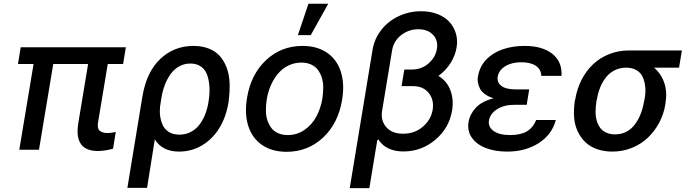

<svg xmlns="http://www.w3.org/2000/svg" viewBox="-20 -797 3667 1022"><path d="M649.9 -545.5 635.3 -456.3H553.6L502.1 -147Q496.4 -113.6 510.7 -101.2Q524.9 -88.8 552.6 -88.8Q568.9 -88.8 596.2 -94.5L581.7 -5.3Q537.3 6.7 500.7 6.7Q372.9 6.7 396.7 -141L448.9 -456.3H263.5L187.5 0H82.7L158.7 -456.3H75.6L90.2 -545.5Z M658 203.1 737.9 -282.7Q759.6 -413.4 832.9 -483Q906.2 -552.6 1009.9 -552.6Q1055.8 -552.6 1091.4 -538.5Q1127.1 -524.5 1150 -498.8Q1172.9 -473 1186.6 -436.6Q1200.3 -400.2 1202.1 -355.5Q1203.8 -310.7 1197.1 -258.5L1195.7 -248.6Q1182.9 -172.6 1146.8 -114.3Q1110.8 -56.1 1055.2 -23.1Q999.6 9.9 932.9 9.9Q844.5 9.9 804 -55L762.8 203.1ZM832 -230.1Q829.2 -203.1 832.6 -178.4Q835.9 -153.8 846.4 -130.9Q856.9 -108 879.6 -94.1Q902.3 -80.3 935 -80.3Q967.3 -80.3 994.3 -93.9Q1021.3 -107.6 1040 -131.4Q1058.6 -155.2 1070.7 -184.7Q1082.7 -214.1 1088.8 -248.6L1090.2 -258.5Q1097.3 -300.8 1094.6 -337.4Q1092 -373.9 1081.7 -400.9Q1071.4 -427.9 1048.8 -443.4Q1026.3 -458.8 993.3 -458.8Q960.6 -458.8 933.4 -443.5Q906.2 -428.3 887.8 -402.2Q869.3 -376.1 857.4 -345Q845.5 -313.9 839.8 -279.1Z M1505.7 11Q1428.6 11 1375.9 -24.7Q1323.2 -60.4 1302 -125.2Q1280.9 -190 1294.7 -274.9Q1315 -400.6 1395.8 -476.6Q1476.6 -552.6 1590.2 -552.6Q1667.3 -552.6 1720 -516.9Q1772.7 -481.2 1793.9 -416.2Q1815 -351.2 1801.1 -265.6Q1780.5 -140.6 1699.8 -64.8Q1619 11 1505.7 11ZM1511.7 -78.1Q1561.1 -78.1 1600.7 -105.5Q1640.3 -132.8 1663.9 -176.5Q1687.5 -220.2 1696.4 -274.9Q1700.6 -305.8 1700.5 -333.8Q1700.3 -361.9 1692.3 -385.7Q1684.3 -409.4 1670.8 -426.8Q1657.3 -444.2 1635.1 -454Q1612.9 -463.8 1584.2 -463.8Q1546.9 -463.8 1514.7 -448Q1482.6 -432.2 1459.7 -404.8Q1436.8 -377.5 1421.5 -342.2Q1406.2 -306.8 1399.5 -266Q1395.2 -235.1 1395.4 -207.2Q1395.6 -179.3 1403.6 -155.7Q1411.6 -132.1 1425.1 -114.9Q1438.6 -97.7 1460.8 -87.9Q1483 -78.1 1511.7 -78.1ZM1565.7 -610.1 1621.8 -777H1727.3L1634.2 -610.1Z M2222.7 -737.2Q2271 -737.2 2310 -721.6Q2349.1 -706 2372.9 -679.5Q2396.7 -653.1 2406.8 -618.1Q2416.9 -583.1 2410.5 -544.4Q2403.8 -502.5 2378.6 -462Q2353.3 -421.5 2313.6 -393.1Q2359.4 -365.4 2377.7 -315.9Q2396 -266.3 2386.4 -208.5Q2370.7 -115.1 2297.1 -52.9Q2223.4 9.2 2127.5 9.2Q2035.9 9.2 1994 -54L1988.3 -51.5L1946 204.5H1841.6L1963.1 -532Q1973 -591.3 2010.1 -638.3Q2047.2 -685.4 2103 -711.3Q2158.7 -737.2 2222.7 -737.2ZM2131 -420.5H2131.4L2132.5 -426.8H2169.7Q2224.8 -426.8 2261.5 -459.7Q2298.3 -492.5 2305.4 -536.2Q2313.2 -581.7 2285.2 -611.5Q2257.1 -641.3 2207 -641.3Q2155.5 -641.3 2115.6 -610.3Q2075.6 -579.2 2067.1 -529.1L2012.8 -200.6Q2007.5 -151.3 2037.8 -118.3Q2068.2 -85.2 2125.7 -85.2Q2186.8 -85.2 2230.5 -122.3Q2274.1 -159.4 2283 -212.7Q2291.5 -264.9 2262.4 -301.7Q2233.3 -338.4 2179.3 -338.4H2117.5Z M2787.3 -262.4 2783.7 -239H2714.5Q2663 -239 2626.1 -215.7Q2589.1 -192.5 2582.7 -155.5Q2577.4 -121.1 2607.8 -99.6Q2638.1 -78.1 2695 -78.1Q2751.1 -78.1 2784.3 -97.7Q2817.5 -117.2 2834.2 -158.4H2938.6Q2918.3 -80.6 2847.7 -35.3Q2777 9.9 2679.7 9.9Q2614 9.9 2564.6 -9.6Q2515.3 -29.1 2490.8 -65.3Q2466.3 -101.6 2474.1 -148.1Q2481.2 -190 2513.3 -224.1Q2545.5 -258.2 2607.2 -273.8Q2580.3 -282 2561.8 -295.5Q2543.3 -308.9 2535.2 -324.6Q2527 -340.2 2524 -358.1Q2521 -376.1 2524.9 -393.1Q2533.4 -442.8 2567.5 -479Q2601.6 -515.3 2654.3 -533.9Q2707 -552.6 2772.4 -552.6Q2867.2 -552.6 2920.3 -510.3Q2973.4 -468 2968.8 -393.1H2861.2Q2860.4 -427.2 2832.6 -446.4Q2804.7 -465.6 2755 -465.6Q2703.1 -465.6 2669.2 -444.4Q2635.3 -423.3 2629.3 -389.2Q2624.3 -357.6 2649.3 -339.3Q2674.4 -321 2727.6 -321H2796.9Z M3039.4 -258.5 3042.3 -269.9Q3051.5 -324.9 3075.6 -372.2Q3099.8 -419.4 3136.2 -454.2Q3172.6 -489 3221.9 -508.7Q3271.3 -528.4 3327.8 -528.4H3609.7L3594.5 -436.8H3461.6Q3499.3 -404.8 3515.8 -356Q3532.3 -307.2 3522.4 -248.6L3521 -238.6Q3512.8 -188.9 3489 -144.2Q3465.2 -99.4 3429.5 -65Q3393.8 -30.5 3344.5 -10.3Q3295.1 9.9 3239.7 9.9Q3194.2 9.9 3157.1 -3.4Q3120 -16.7 3095.3 -40.7Q3070.7 -64.6 3054.9 -98.2Q3039.1 -131.7 3036 -172.1Q3033 -212.4 3039.4 -258.5ZM3157.7 -269.9 3154.8 -258.5Q3150.6 -229.4 3150.2 -203.3Q3149.9 -177.2 3156.4 -154.8Q3163 -132.5 3174.9 -116.3Q3186.8 -100.1 3207.2 -90.9Q3227.6 -81.7 3254.6 -81.7Q3286.9 -81.7 3313.7 -95.7Q3340.6 -109.7 3359.2 -134.4Q3377.8 -159.1 3390.1 -190.3Q3402.3 -221.6 3408.4 -258.5L3411.2 -269.9Q3417.6 -303.3 3414.6 -333.6Q3411.6 -364 3401.3 -386.9Q3391 -409.8 3368.3 -423.3Q3345.5 -436.8 3312.9 -436.8Q3279.8 -436.8 3252.7 -423.5Q3225.5 -410.2 3206.7 -386.7Q3187.9 -363.3 3175.6 -333.8Q3163.4 -304.3 3157.7 -269.9Z"/></svg>

Font: Karasuma Gothic
Style: Medium Italic
Weight: 500
Italic angle: 9.39998°
Designer: Rasmus Andersson / Ryoko Nishizuka
Foundry: Genbu
Version: Version 1.00